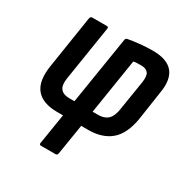

<svg xmlns="http://www.w3.org/2000/svg" viewBox="-158 -633 922 951"><g transform="rotate(30 303.0 -157.5)"><path d="M203 185Q192 185 194 174L222 0H188Q105 0 68.5 -44Q32 -88 46 -179L93 -480Q95 -492 106 -492H190Q199 -492 197 -480L148 -170Q141 -127 156.5 -108Q172 -89 205 -89H236L298 -476Q300 -486 309 -487Q335 -492 372 -496Q409 -500 448 -500Q530 -500 563.5 -459Q597 -418 582 -335L558 -174Q543 -83 495 -41.5Q447 0 366 0H326L298 174Q296 185 286 185ZM340 -89H372Q407 -89 427 -108Q447 -127 453 -170L480 -338Q486 -377 474 -392.5Q462 -408 434 -408Q422 -408 411 -407.5Q400 -407 390 -405Z"/></g></svg>

Font: Sofia Sans Condensed
Style: Bold Italic
Weight: 700
Italic angle: -9°
Version: Version 4.100